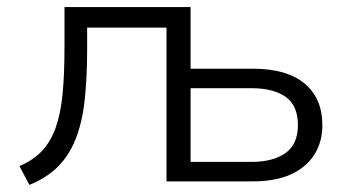

<svg xmlns="http://www.w3.org/2000/svg" viewBox="-20 -512 987 542"><path d="M63 10 35 -43Q74 -60 98.5 -86Q123 -112 137 -151Q151 -190 156.5 -245Q162 -300 162 -376V-492H518V-318H694Q790 -318 840 -276Q890 -234 890 -159Q890 -111 867 -75Q844 -39 800.5 -19.5Q757 0 694 0H450V-434H226V-374Q226 -292 219 -229Q212 -166 193.5 -119.5Q175 -73 143.5 -41.5Q112 -10 63 10ZM518 -55H690Q751 -55 786 -80Q821 -105 821 -159Q821 -214 786.5 -238.5Q752 -263 690 -263H518Z"/></svg>

Font: Nunito Sans 8pt Light
Style: Regular
Weight: 300
Version: Version 3.101;gftools[0.9.27]